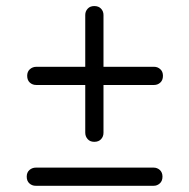

<svg xmlns="http://www.w3.org/2000/svg" viewBox="-20 -664 608 618"><path d="M67.5 -420Q67.5 -433.5 76.2 -441.2Q85 -449 97 -449H476Q487.5 -449 496 -441.2Q504.5 -433.5 504.5 -420Q504.5 -406 496 -398.2Q487.5 -390.5 476 -390.5H96.5Q84.5 -390.5 76 -398.2Q67.5 -406 67.5 -420ZM283.5 -207.5Q269.9 -207.5 262.2 -216.2Q254.4 -225 254.4 -237V-616Q254.4 -627.5 262.2 -636Q269.9 -644.5 283.5 -644.5Q297.5 -644.5 305.3 -636Q313.1 -627.5 313.1 -616V-236.5Q313.1 -224.5 305.3 -216Q297.5 -207.5 283.5 -207.5ZM66 -95.5Q66 -109 74.8 -116.8Q83.5 -124.5 95.5 -124.5H474.5Q486 -124.5 494.5 -116.8Q503 -109 503 -95.5Q503 -81.5 494.5 -73.8Q486 -66 474.5 -66H95Q83 -66 74.5 -73.8Q66 -81.5 66 -95.5Z"/></svg>

Font: Fraunces 9pt S050
Style: Regular
Weight: 400
Version: Version 1.000; ttfautohint (v1.8.3)